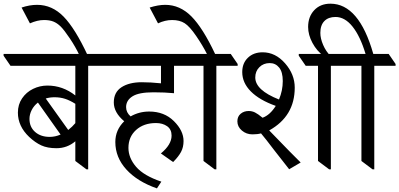

<svg xmlns="http://www.w3.org/2000/svg" viewBox="-62 -915 2169 1043"><path d="M532.7 -557.6H417V4.9H407.7L347.2 -40.5V-147.5Q303.2 -109.9 244.6 -109.9Q195.8 -109.9 162.4 -125.2Q128.9 -140.6 96.2 -171.4Q35.2 -229.5 35.2 -303.2Q35.2 -347.2 57.9 -380.6Q80.6 -414.1 117.4 -432.1Q154.3 -450.2 195.8 -450.2Q278.8 -450.2 347.2 -396.5V-557.6H-4.9L-42.5 -612.3V-622.1H495.1L532.7 -567.4ZM347.2 -246.1V-351.1Q317.9 -369.6 291.5 -378.2Q265.1 -386.7 234.4 -386.7Q208.5 -386.7 186.5 -379.9L308.6 -209Q331.1 -226.6 347.2 -246.1ZM267.1 -184.1 144 -357.9Q122.1 -340.8 110.1 -317.1Q98.1 -293.5 98.1 -269Q98.1 -225.1 128.7 -198.2Q159.2 -171.4 208 -171.4Q237.8 -171.4 267.1 -184.1Z M177.2 -806.2Q141.1 -806.2 100.6 -788.1L55.2 -874Q99.1 -888.7 139.6 -888.7Q221.2 -888.7 283.7 -824.5Q346.2 -760.3 414.1 -614.7H369.6Q348.6 -659.7 317.4 -706.3Q286.1 -752.9 267.1 -771.5Q248 -790 227.5 -798.1Q207 -806.2 177.2 -806.2Z M623 -333Q623 -304.2 647.5 -282.7Q693.8 -309.1 748.5 -309.1Q830.1 -309.1 882.6 -257.1Q935.1 -205.1 935.1 -148.9Q935.1 -115.7 921.6 -90.1Q908.2 -64.5 878.4 -34.7L812 -81.5Q870.1 -129.4 870.1 -178.2Q870.1 -212.4 845.7 -229.5Q821.3 -246.6 785.2 -246.6Q718.8 -246.6 677.2 -209Q635.7 -171.4 635.7 -111.8Q635.7 -57.6 677.2 -9Q718.8 39.6 814.5 71.8L790.5 108.4Q684.1 71.3 624.3 5.6Q564.5 -60.1 564.5 -143.6Q564.5 -209 612.8 -256.3Q556.2 -303.7 556.2 -358.4Q556.2 -414.1 598.1 -441.2Q640.1 -468.3 708 -468.3Q756.3 -468.3 812.5 -462.4V-557.6H495.1L457.5 -612.3V-622.1H955.6L993.2 -567.4V-557.6H883.3V-408.7Q833.5 -413.6 771.5 -413.6Q691.9 -413.6 657.5 -391.6Q623 -369.6 623 -333Z M1229 -557.6H1113.3V4.9H1104L1043.5 -40.5V-557.6H955.6L918 -612.3V-622.1H1062Q1039.6 -667 1003.9 -719.2Q968.3 -771.5 941.2 -788.8Q914.1 -806.2 873 -806.2Q834.5 -806.2 796.4 -788.1L751 -874Q797.4 -888.7 835.4 -888.7Q915.5 -888.7 977.8 -825.9Q1040 -763.2 1106.4 -622.1H1191.4L1229 -567.4Z M1571.3 -32.2 1508.8 4.4 1425.8 -101.6Q1380.9 -161.1 1356 -190.4Q1336.4 -185.1 1309.1 -185.1Q1276.4 -185.1 1252 -205.8Q1227.5 -226.6 1227.5 -255.9Q1227.5 -282.2 1245.4 -297.1Q1263.2 -312 1289.1 -312Q1307.1 -312 1323 -304.2Q1338.9 -296.4 1364.3 -275.4Q1404.8 -290 1436 -339.8Q1347.7 -371.1 1300.8 -418.2Q1253.9 -465.3 1253.9 -523.4Q1253.9 -571.8 1284.7 -601.3Q1315.4 -630.9 1364.7 -630.9Q1434.1 -630.9 1486.6 -571Q1539.1 -511.2 1539.1 -439Q1539.1 -283.7 1400.4 -206.5Q1537.6 -64.5 1571.3 -32.2ZM1851.1 -557.6H1735.4V4.9H1726.1L1665.5 -40.5V-557.6H1598.6L1561 -612.3V-622.1H1813.5L1851.1 -567.4ZM1453.6 -374.5Q1474.1 -423.3 1474.1 -474.6Q1474.1 -523.9 1454.3 -548.1Q1434.6 -572.3 1403.3 -572.3Q1369.1 -572.3 1346.9 -550Q1324.7 -527.8 1324.7 -494.1Q1324.7 -425.3 1453.6 -374.5Z M2086.9 -557.6H1971.2V4.9H1961.9L1901.4 -40.5V-557.6H1813.5L1775.9 -612.3V-622.1H1923.8Q1895 -717.8 1853.3 -770.3Q1811.5 -822.8 1760.7 -822.8Q1721.7 -822.8 1700 -800.5Q1678.2 -778.3 1678.2 -736.3Q1678.2 -706.1 1693.4 -670.9Q1708.5 -635.7 1733.4 -611.3H1695.8Q1659.2 -637.7 1635.5 -681.6Q1611.8 -725.6 1611.8 -768.6Q1611.8 -824.2 1645 -859.6Q1678.2 -895 1732.9 -895Q1888.2 -895 1965.8 -622.1H2049.3L2086.9 -567.4Z"/></svg>

Font: Noto Serif Devanagari
Style: Regular
Weight: 400
Designer: Monotype Design Team
Foundry: Monotype Imaging Inc.
Version: Version 1.01